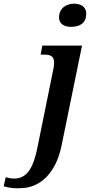

<svg xmlns="http://www.w3.org/2000/svg" viewBox="-150 -784 491 1044"><path d="M235 -638C287 -638 319 -660 319 -710C319 -747 289 -764 253 -764C211 -764 171 -740 171 -689C171 -655 199 -638 235 -638ZM-35 239C66 237 153 160 184 11L296 -536H80L71 -487H88C128 -487 144 -477 144 -443C144 -421 141 -420 140 -408L55 11C32 131 -4 187 -74 187C-88 187 -109 183 -119 180L-130 229C-92 239 -72 241 -35 239Z"/></svg>

Font: Noto Serif Semi
Style: Italic
Weight: 600
Italic angle: -12°
Designer: Monotype Design Team
Foundry: Monotype Imaging Inc.
Version: Version 1.901